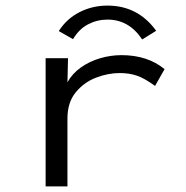

<svg xmlns="http://www.w3.org/2000/svg" viewBox="-20 -665 665 686"><path d="M143 1V-457H223L221 -371Q238 -402 269 -424Q300 -446 338 -457Q376 -468 414 -468Q507 -468 568 -418L534 -358Q497 -385 469.5 -394.5Q442 -404 408 -404Q366 -404 323 -387.5Q280 -371 250.5 -335Q221 -299 221 -242V1ZM241 -525 190 -554Q218 -598 264 -621.5Q310 -645 364 -645Q473 -645 538 -555L488 -524Q441 -595 364 -595Q327 -595 294.5 -578Q262 -561 241 -525Z"/></svg>

Font: Inconsolata Expanded
Style: Regular
Weight: 400
Width: 7
Monospace: yes
Designer: Raph Levien, Cyreal, Brenton Simpson
Foundry: Raph Levien, Cyreal, Google
Version: Version 3.100; ttfautohint (v1.8.4.7-5d5b)